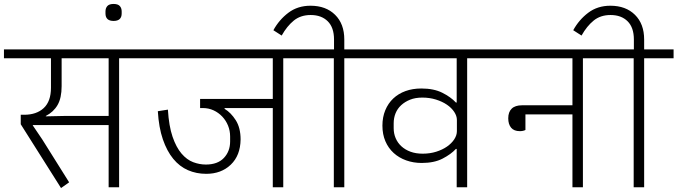

<svg xmlns="http://www.w3.org/2000/svg" viewBox="-40 -948 3430 972"><path d="M65 -319V-367H82Q145 -367 181.5 -401Q218 -435 218 -504V-653H-20V-698H711V-653H563V0H510V-315H126V-313L174 -242L310 -25L269 4ZM192 -359 286 -361H510V-653H272V-512Q272 -452 251.5 -416.5Q231 -381 192 -361Z M535 -842Q494 -842 494 -880V-890Q494 -907 503.5 -917.5Q513 -928 535 -928Q557 -928 566.5 -917.5Q576 -907 576 -890V-880Q576 -842 535 -842Z M1004 -68Q954 -68 911.5 -86.5Q869 -105 837 -144Q805 -183 784.5 -242.5Q764 -302 759 -385L810 -393Q815 -310 833.5 -256Q852 -202 879 -170.5Q906 -139 938 -127Q970 -115 1002 -115Q1062 -115 1093.5 -148.5Q1125 -182 1125 -232V-257Q1125 -286 1114.5 -312Q1104 -338 1085 -358Q1066 -378 1041 -389.5Q1016 -401 987 -401H973V-447H1341V-653H671V-698H1542V-653H1394V0H1341V-401H1097V-397Q1129 -378 1153.5 -339.5Q1178 -301 1178 -242Q1177 -161 1128.5 -114.5Q1080 -68 1004 -68Z M1650 -653H1502V-698H1651V-748Q1651 -809 1619 -840.5Q1587 -872 1533 -872Q1482 -872 1447.5 -844Q1413 -816 1386 -768L1344 -795Q1373 -848 1420 -883.5Q1467 -919 1532 -919Q1610 -919 1656.5 -873Q1703 -827 1703 -748V-698H1852V-653H1703V0H1650Z M2272 -194H2268Q2243 -167 2200.5 -145Q2158 -123 2095 -123Q2053 -123 2016.5 -136Q1980 -149 1953 -173.5Q1926 -198 1911 -233Q1896 -268 1896 -312Q1896 -355 1910.5 -390Q1925 -425 1951 -449.5Q1977 -474 2013 -487Q2049 -500 2093 -500Q2156 -500 2199 -478.5Q2242 -457 2268 -429H2272V-653H1812V-698H2473V-653H2325V0H2272ZM2100 -170Q2137 -170 2168.5 -180Q2200 -190 2223 -206Q2246 -222 2259.5 -242.5Q2273 -263 2273 -284V-341Q2273 -361 2259.5 -381.5Q2246 -402 2222.5 -418Q2199 -434 2167 -444Q2135 -454 2098 -454Q2063 -454 2036.5 -443.5Q2010 -433 1991 -415.5Q1972 -398 1962.5 -374.5Q1953 -351 1953 -324V-299Q1953 -272 1963 -248.5Q1973 -225 1992 -207.5Q2011 -190 2038 -180Q2065 -170 2100 -170Z M2592 -284Q2562 -284 2547.5 -301.5Q2533 -319 2533 -349Q2533 -381 2550.5 -398Q2568 -415 2603 -415H2858V-653H2433V-698H3060V-653H2911V0H2858V-369H2620V-290Q2608 -284 2592 -284Z M3168 -653H3020V-698H3169V-748Q3169 -809 3137 -840.5Q3105 -872 3051 -872Q3000 -872 2965.5 -844Q2931 -816 2904 -768L2862 -795Q2891 -848 2938 -883.5Q2985 -919 3050 -919Q3128 -919 3174.5 -873Q3221 -827 3221 -748V-698H3370V-653H3221V0H3168Z"/></svg>

Font: IBM Plex Sans Devanagari Light
Style: Regular
Weight: 300
Designer: Mike Abbink, Paul van der Laan, Pieter van Rosmalen, Erin McLaughlin
Foundry: Bold Monday
Version: Version 1.1